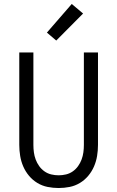

<svg xmlns="http://www.w3.org/2000/svg" viewBox="-20 -934 590 966"><path d="M275 12Q247 12 219.5 6.5Q192 1 168 -13.5Q144 -28 126 -49.5Q108 -71 97 -96.5Q86 -122 81.5 -149.5Q77 -177 77 -205V-670H148V-205Q148 -186 150.5 -167.5Q153 -149 159.5 -131.5Q166 -114 177 -98.5Q188 -83 203.5 -72Q219 -61 237.5 -56.5Q256 -52 275 -52Q294 -52 312.5 -56.5Q331 -61 346.5 -72Q362 -83 373 -98.5Q384 -114 390.5 -131.5Q397 -149 399.5 -167.5Q402 -186 402 -205V-670H473V-205Q473 -177 468.5 -149.5Q464 -122 453 -96.5Q442 -71 424 -49.5Q406 -28 382 -13.5Q358 1 330.5 6.5Q303 12 275 12ZM263 -730 216 -770 341 -914 398 -866Z"/></svg>

Font: Lode
Style: Regular
Weight: 400
Monospace: yes
Designer: Belleve Invis
Foundry: Belleve Invis
Version: Version 29.2.0; ttfautohint (v1.8.3)